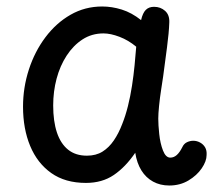

<svg xmlns="http://www.w3.org/2000/svg" viewBox="-20 -563 662 592"><path d="M51 -234Q51 -293 69 -348.5Q87 -404 120 -448Q153 -492 197.5 -517.5Q242 -543 295 -543Q325 -543 355.5 -533.5Q386 -524 415 -501Q420 -523 429.5 -532.5Q439 -542 455 -542Q475 -542 489 -529.5Q503 -517 502 -494Q501 -463 495 -417.5Q489 -372 483 -327Q481 -313 477 -287.5Q473 -262 470.5 -237Q468 -212 468 -197Q468 -178 471 -149.5Q474 -121 482.5 -99Q491 -77 505 -77Q516 -77 525 -85Q534 -93 542 -109Q547 -120 556.5 -124.5Q566 -129 576 -129Q587 -129 597 -123.5Q607 -118 612.5 -108.5Q618 -99 617 -85Q617 -66 602 -44Q587 -22 561 -6.5Q535 9 502 9Q474 9 452 -3Q430 -15 416 -37.5Q402 -60 397 -92Q367 -48 331 -23.5Q295 1 245 1Q181 1 138 -29.5Q95 -60 73 -113Q51 -166 51 -234ZM144 -238Q144 -189 155.5 -154.5Q167 -120 190 -101.5Q213 -83 248 -83Q276 -83 296 -95.5Q316 -108 331 -130Q346 -152 357 -181Q367 -206 374.5 -236Q382 -266 387 -298.5Q392 -331 395 -362Q398 -393 400 -419Q376 -439 348.5 -449.5Q321 -460 299 -460Q263 -460 234.5 -441.5Q206 -423 185.5 -391.5Q165 -360 154.5 -320.5Q144 -281 144 -238Z"/></svg>

Font: Playpen Sans Arabic
Style: Regular
Weight: 400
Designer: Azza Alameddine, Laura Meseguer, Veronika Burian, José Scaglione
Foundry: TypeTogether
Version: Version 2.000